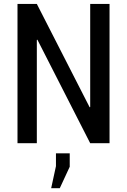

<svg xmlns="http://www.w3.org/2000/svg" viewBox="-20 -731 649 980"><path d="M539.1 0Q514.6 0 440.4 0Q373 -131.8 170.9 -528.3Q169.9 -528.3 168 -527.3Q168 -395.5 168 0Q143.6 0 69.3 0Q69.3 -33.2 69.3 -84Q69.3 -233.4 69.3 -533.2Q69.3 -578.1 69.3 -710.9Q93.8 -710.9 168 -710.9Q235.4 -579.1 437.5 -183.6Q438.5 -183.6 440.4 -184.6Q440.4 -316.4 440.4 -710.9Q464.8 -710.9 539.1 -710.9Q539.1 -533.2 539.1 0ZM335.9 120.1Q323.2 147.5 285.2 229.5Q274.4 229.5 241.2 229.5Q247.1 201.2 265.6 117.2Q265.6 100.6 265.6 51.8Q283.2 51.8 335.9 51.8Q335.9 69.3 335.9 120.1Z"/></svg>

Font: Noto Sans Hebrew DECATHLON 
Style: Regular
Weight: 400
Designer: Monotype Design team
Version: Version 1.03 uh